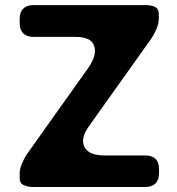

<svg xmlns="http://www.w3.org/2000/svg" viewBox="-20 -747 707 767"><path d="M336.9 -245.1Q336.9 -245.1 336.9 -245.1Q299.8 -194.3 317.4 -160.2Q334 -126 397.5 -126Q452.1 -126 560.5 -126Q586.9 -126 601.6 -112.3Q615.2 -98.6 615.2 -71.3Q615.2 -66.4 615.2 -54.7Q615.2 -28.3 601.6 -14.6Q586.9 0 560.5 0Q411.1 0 114.3 0Q89.8 0 74.2 -7.8Q58.6 -14.6 58.6 -36.1Q58.6 -42 58.6 -54.7Q58.6 -74.2 69.3 -96.7Q79.1 -120.1 90.8 -135.7Q151.4 -220.7 210.9 -304.7Q270.5 -388.7 331.1 -473.6Q368.2 -525.4 356.4 -562.5Q345.7 -599.6 282.2 -599.6Q225.6 -599.6 113.3 -599.6Q86.9 -599.6 72.3 -614.3Q58.6 -627.9 58.6 -655.3Q58.6 -660.2 58.6 -670.9Q58.6 -698.2 72.3 -711.9Q86.9 -726.6 113.3 -726.6Q261.7 -726.6 559.6 -726.6Q584 -726.6 598.6 -719.7Q614.3 -711.9 614.3 -691.4Q614.3 -684.6 614.3 -671.9Q614.3 -652.3 604.5 -629.9Q594.7 -607.4 583 -590.8Q521.5 -503.9 460 -418Q398.4 -332 336.9 -245.1Z"/></svg>

Font: DeepSea
Style: Bold
Weight: 700
Designer: Stem
Version: Version 3.019;git-0a5106e0b